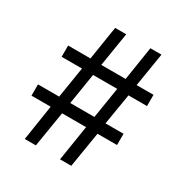

<svg xmlns="http://www.w3.org/2000/svg" viewBox="-171 -873 962 1005"><g transform="rotate(30 310.0 -370.0)"><path d="M260 -469 230 -282H376L406 -469ZM450 -740H517L484 -537H586V-469H474L443 -282H552V-214H434L399 0H331L365 -214H220L185 0H118L151 -214H35V-282H163L193 -469H70V-537H205L237 -740H304L271 -536H418Z"/></g></svg>

Font: Mukta Vaani
Style: Regular
Weight: 400
Designer: Noopur Datye, Girish Dalvi, Yashodeep Gholap, Pallavi Karambelkar
Foundry: Ek Type
Version: Version 2.538;PS 1.000;hotconv 16.6.51;makeotf.lib2.5.65220;